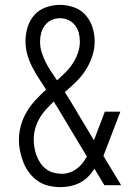

<svg xmlns="http://www.w3.org/2000/svg" viewBox="-20 -763 540 791"><path d="M230 8Q206 8 181.5 2.5Q157 -3 137 -16.5Q117 -30 101.5 -50Q86 -70 77 -92.5Q68 -115 63 -139Q58 -163 58 -188Q58 -218 66.5 -247.5Q75 -277 90.5 -303Q106 -329 127 -351.5Q148 -374 170 -394Q155 -417 140 -440Q125 -463 112.5 -487.5Q100 -512 92.5 -538.5Q85 -565 85 -593Q85 -622 93.5 -650.5Q102 -679 121.5 -701Q141 -723 169.5 -733Q198 -743 227 -743Q256 -743 284.5 -733Q313 -723 332.5 -701Q352 -679 361 -650.5Q370 -622 370 -592Q370 -561 360 -531Q350 -501 333 -474.5Q316 -448 293.5 -426Q271 -404 247 -384Q252 -376 257 -368Q262 -360 267 -352L367 -185L412 -303H476L418 -152Q415 -144 412 -136Q409 -128 406 -121L479 0H410L369 -68Q358 -50 343 -35Q328 -20 309 -10Q291 -1 271 3.5Q251 8 230 8ZM215 -432Q233 -448 250 -465Q267 -482 280 -502Q293 -522 301 -545Q309 -568 309 -592Q309 -610 304.5 -627.5Q300 -645 289 -659Q278 -673 261.5 -680.5Q245 -688 227 -688Q209 -688 192.5 -680.5Q176 -673 165 -658.5Q154 -644 149.5 -626.5Q145 -609 145 -591Q145 -569 151.5 -548Q158 -527 168 -507Q178 -487 190.5 -468.5Q203 -450 215 -432ZM235 -47Q251 -47 267 -52.5Q283 -58 296.5 -68Q310 -78 320 -91Q330 -104 338 -118L215 -323Q211 -328 208 -333.5Q205 -339 202 -345Q185 -329 169.5 -312Q154 -295 142.5 -275Q131 -255 125 -233Q119 -211 119 -188Q119 -171 122 -154Q125 -137 131 -121Q137 -105 147 -90.5Q157 -76 170.5 -66Q184 -56 201 -51.5Q218 -47 235 -47Z"/></svg>

Font: Iosevka Custom Light
Style: Regular
Weight: 300
Monospace: yes
Designer: Belleve Invis
Foundry: Belleve Invis
Version: Version 27.3.5